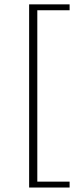

<svg xmlns="http://www.w3.org/2000/svg" viewBox="-20 -744 365 880"><path d="M113.5 115.5V-724H299V-697H151V88.5H299V115.5Z"/></svg>

Font: Newsreader 9pt ExtraLight
Style: Regular
Weight: 250
Designer: Hugues Gentile
Foundry: Production Type
Version: Version 1.003